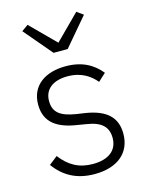

<svg xmlns="http://www.w3.org/2000/svg" viewBox="-117 -836 710 921"><g transform="rotate(-15 238.5 -375.5)"><path d="M267 -601 385 -740 353 -763 232 -642 111 -763 79 -740 197 -601ZM238 12C351 12 420 -45 420 -140C420 -222 371 -267 267 -283L226 -289C153 -301 116 -324 116 -383C116 -441 159 -475 232 -475C303 -475 345 -442 372 -410L410 -445C372 -491 320 -524 235 -524C136 -524 61 -476 61 -380C61 -288 125 -251 218 -237L260 -230C334 -219 365 -188 365 -134C365 -72 320 -37 242 -37C174 -37 125 -64 83 -119L41 -86C87 -23 149 12 238 12Z"/></g></svg>

Font: IBM Plex Devanagari Light
Style: Regular
Weight: 300
Designer: Mike Abbink, Paul van der Laan, Pieter van Rosmalen, Erin McLaughlin
Foundry: Bold Monday
Version: Version 1.0